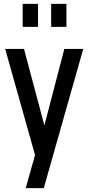

<svg xmlns="http://www.w3.org/2000/svg" viewBox="-20 -800 460 1000"><path d="M114 180 162.5 7.5 7 -545H105L221.5 -108H201L315 -545H413.5L208 180ZM98 -660V-780H178V-660ZM246.5 -660V-780H326V-660Z"/></svg>

Font: Mohave Light Medium
Style: Regular
Weight: 500
Version: Version 2.003